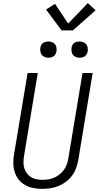

<svg xmlns="http://www.w3.org/2000/svg" viewBox="-20 -1203 640 1231"><path d="M251 8Q222 8 193.5 2.5Q165 -3 141 -16.5Q117 -30 100 -51.5Q83 -73 74.5 -99Q66 -125 65.5 -154.5Q65 -184 70 -213L157 -735H222L134 -203Q131 -184 130.5 -164Q130 -144 135.5 -126Q141 -108 152 -92.5Q163 -77 178.5 -67.5Q194 -58 213.5 -54Q233 -50 252 -50Q271 -50 290 -53Q309 -56 327.5 -64Q346 -72 362 -85Q378 -98 390 -114.5Q402 -131 408.5 -149.5Q415 -168 418 -187L509 -735H574L482 -177Q477 -151 468 -125.5Q459 -100 442.5 -77.5Q426 -55 403.5 -38Q381 -21 355.5 -10.5Q330 0 303.5 4Q277 8 251 8ZM490 -833Q478 -833 466.5 -837.5Q455 -842 448 -851Q441 -860 439 -872.5Q437 -885 439 -898Q440 -906 444.5 -914.5Q449 -923 456.5 -928Q464 -933 473 -935Q482 -937 490 -937Q503 -937 514.5 -932.5Q526 -928 533 -919Q540 -910 542 -897.5Q544 -885 542 -872Q540 -864 535.5 -855.5Q531 -847 523.5 -842Q516 -837 507.5 -835Q499 -833 490 -833ZM290 -833Q278 -833 266.5 -837.5Q255 -842 248 -851Q241 -860 239 -872.5Q237 -885 239 -898Q240 -906 244.5 -914.5Q249 -923 256.5 -928Q264 -933 273 -935Q282 -937 290 -937Q303 -937 314.5 -932.5Q326 -928 333 -919Q340 -910 342 -897.5Q344 -885 342 -872Q340 -864 335.5 -855.5Q331 -847 323.5 -842Q316 -837 307.5 -835Q299 -833 290 -833ZM375 -1008 275 -1142 333 -1178 417 -1052 543 -1183 593 -1137 447 -1008Z"/></svg>

Font: Iosevka Curly LtExObl
Style: Regular
Weight: 300
Width: 7
Italic angle: -9°
Monospace: yes
Designer: Belleve Invis
Foundry: Belleve Invis
Version: Version 11.1.0; ttfautohint (v1.8.3)